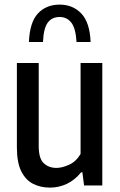

<svg xmlns="http://www.w3.org/2000/svg" viewBox="-20 -824 534 853"><path d="M202 9.5Q160.5 9.5 127.2 -7.2Q94 -24 74.5 -63Q55 -102 55 -169.5V-544H152V-175Q152 -120 174.2 -99Q196.5 -78 231 -78Q255.5 -78 286.8 -92Q318 -106 338 -140V-544H434.5V0H353.5L346 -58.5H340.5Q312.5 -24 277 -7.2Q241.5 9.5 202 9.5ZM108.5 -637.5Q112 -725 148.5 -764.2Q185 -803.5 245 -803.5Q303.5 -803.5 341.2 -764Q379 -724.5 382.5 -637.5H320Q316.5 -698 297 -723.2Q277.5 -748.5 245 -748.5Q210.5 -748.5 192 -723.2Q173.5 -698 171 -637.5Z"/></svg>

Font: Encode Sans Cnd Md
Style: Regular
Weight: 500
Width: 3
Designer: Multiple Designers
Foundry: Impallari Type
Version: Version 3.002; ttfautohint (v1.8.3) -l 8 -r 50 -G 200 -x 14 